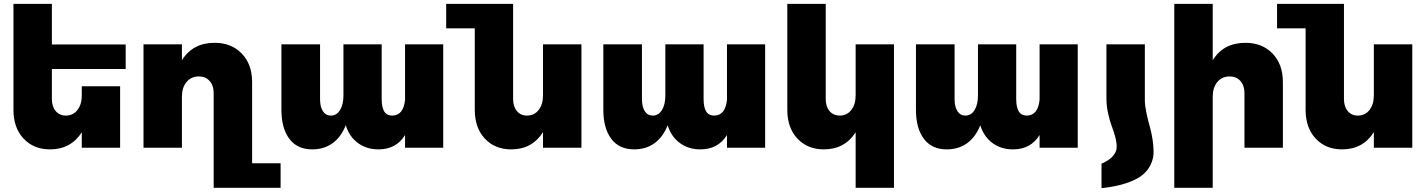

<svg xmlns="http://www.w3.org/2000/svg" viewBox="-20 -777 7514 1010"><path d="M641.1 -414.1H252.9V-255.9Q252.9 -215.8 273.2 -192.4Q293.5 -168.9 327.1 -168.9Q364.7 -169.4 387.5 -198.7Q410.2 -228 410.2 -274.9V-323.2H611.8V0H410.2V-81.1Q352.5 8.8 243.2 8.8Q157.2 8.8 104 -47.9Q50.8 -104.5 50.8 -199.2V-756.8H252.9V-543H641.1Z M1306.2 82H1456.1V210.9H1104V-287.1Q1104 -327.6 1082.5 -351.3Q1061 -375 1025.9 -375Q984.9 -374.5 960.9 -345.2Q937 -315.9 937 -269V0H734.9V-543.9H937V-460Q993.7 -551.8 1108.9 -551.8Q1197.3 -551.8 1251.7 -495.4Q1306.2 -439 1306.2 -345.2Z M2110.8 -543.9H2311.5V0H2110.8V-66.9Q2064.5 8.8 1970.7 8.8Q1908.2 8.8 1862.8 -24.7Q1817.4 -58.1 1798.8 -118.2Q1774.4 -56.2 1729.5 -23.7Q1684.6 8.8 1622.6 8.8Q1543.9 8.8 1502.2 -46.6Q1460.4 -102.1 1460.4 -199.2V-543.9H1663.6V-255.9Q1663.6 -214.8 1678.7 -191.9Q1693.8 -168.9 1720.7 -168.9Q1751.5 -169.4 1769 -198.5Q1786.6 -227.5 1786.6 -274.9V-543.9H1987.8V-255.9Q1987.8 -213.4 2001 -191.2Q2014.2 -168.9 2044.4 -168.9Q2102.5 -170.4 2110.8 -252Z M2836.4 -543.9H3038.6V0H2836.4V-82Q2779.3 8.8 2669.4 8.8Q2583.5 8.8 2530.5 -47.9Q2477.5 -104.5 2477.5 -199.2V-627.9H2327.1V-756.8H2679.2V-255.9Q2679.2 -216.3 2699.2 -192.6Q2719.2 -168.9 2752.4 -168.9Q2791 -169.4 2813.7 -198.7Q2836.4 -228 2836.4 -274.9Z M3804.2 -543.9H4004.9V0H3804.2V-66.9Q3757.8 8.8 3664.1 8.8Q3601.6 8.8 3556.2 -24.7Q3510.7 -58.1 3492.2 -118.2Q3467.8 -56.2 3422.9 -23.7Q3377.9 8.8 3315.9 8.8Q3237.3 8.8 3195.6 -46.6Q3153.8 -102.1 3153.8 -199.2V-543.9H3356.9V-255.9Q3356.9 -214.8 3372.1 -191.9Q3387.2 -168.9 3414.1 -168.9Q3444.8 -169.4 3462.4 -198.5Q3480 -227.5 3480 -274.9V-543.9H3681.2V-255.9Q3681.2 -213.4 3694.3 -191.2Q3707.5 -168.9 3737.8 -168.9Q3795.9 -170.4 3804.2 -252Z M4481 -543.9H4682.6V210.9H4481V-81.1Q4423.3 8.8 4314 8.8Q4228 8.8 4174.8 -47.9Q4121.6 -104.5 4121.6 -199.2V-756.8H4323.7V-255.9Q4323.7 -215.8 4344 -192.4Q4364.3 -168.9 4397.9 -168.9Q4435.5 -169.4 4458.3 -198.7Q4481 -228 4481 -274.9Z M5448.7 -543.9H5649.4V0H5448.7V-66.9Q5402.3 8.8 5308.6 8.8Q5246.1 8.8 5200.7 -24.7Q5155.3 -58.1 5136.7 -118.2Q5112.3 -56.2 5067.4 -23.7Q5022.5 8.8 4960.4 8.8Q4881.8 8.8 4840.1 -46.6Q4798.3 -102.1 4798.3 -199.2V-543.9H5001.5V-255.9Q5001.5 -214.8 5016.6 -191.9Q5031.7 -168.9 5058.6 -168.9Q5089.4 -169.4 5106.9 -198.5Q5124.5 -227.5 5124.5 -274.9V-543.9H5325.7V-255.9Q5325.7 -213.4 5338.9 -191.2Q5352.1 -168.9 5382.3 -168.9Q5440.4 -170.4 5448.7 -252Z M5774.4 84V212.9Q5851.1 204.6 5905.3 186.3Q5959.5 168 5988.8 144.3Q6018.1 120.6 6033 89.1Q6047.9 57.6 6048.3 26.4Q6048.8 -4.9 6043 -43Q6037.1 -81.1 6027.8 -113.3Q6018.6 -145.5 6010.7 -183.1Q6002.9 -220.7 6002.4 -247.1V-543.9H5800.3V-257.8Q5800.3 -219.2 5809.6 -178Q5818.8 -136.7 5830.1 -108.2Q5841.3 -79.6 5848.4 -49.6Q5855.5 -19.5 5853.8 2.4Q5852.1 24.4 5832.8 45.7Q5813.5 66.9 5774.4 84Z M6531.2 -551.8Q6619.6 -551.8 6674.1 -495.4Q6728.5 -439 6728.5 -345.2V0H6526.4V-287.1Q6526.4 -327.6 6504.9 -351.3Q6483.4 -375 6448.2 -375Q6407.2 -374.5 6383.3 -345.2Q6359.4 -315.9 6359.4 -269V210.9H6157.2V-756.8H6359.4V-460Q6416 -551.8 6531.2 -551.8Z M7207 -543.9H7409.2V0H7207V-82Q7149.9 8.8 7040 8.8Q6954.1 8.8 6901.1 -47.9Q6848.1 -104.5 6848.1 -199.2V-627.9H6697.8V-756.8H7049.8V-255.9Q7049.8 -216.3 7069.8 -192.6Q7089.8 -168.9 7123 -168.9Q7161.6 -169.4 7184.3 -198.7Q7207 -228 7207 -274.9Z"/></svg>

Font: Montserrat arm ExtraBold
Style: Regular
Weight: 800
Designer: Julieta Ulanovsky
Foundry: Julieta Ulanovsky
Version: Version 6.000;PS 006.000;hotconv 1.0.88;makeotf.lib2.5.64775